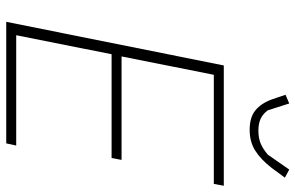

<svg xmlns="http://www.w3.org/2000/svg" viewBox="-186 -762 948 616"><g transform="rotate(90 288.0 -454.0)"><path d="M440 0H50L190 -698H576L570 -666H220L161 -370H493L487 -338H154L93 -32H447ZM397 -781Q357 -781 334.5 -799Q312 -817 299 -852L284 -896L312 -908L334 -839Q346 -823 361.5 -816Q377 -809 399 -809Q422 -809 439.5 -816Q457 -823 476 -839L524 -908L550 -894L519 -852Q492 -817 463.5 -799Q435 -781 397 -781Z"/></g></svg>

Font: IBM Plex Sans ExtraLight
Style: Italic
Weight: 250
Italic angle: -11.31°
Designer: Mike Abbink, Paul van der Laan, Pieter van Rosmalen
Foundry: Bold Monday
Version: Version 3.201